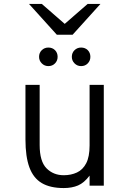

<svg xmlns="http://www.w3.org/2000/svg" viewBox="-20 -941 656 973"><path d="M303 12Q234.5 12 191.8 -13.2Q149 -38.5 129 -92.8Q109 -147 109 -234V-511H181V-206Q181 -123 215.8 -88Q250.5 -53 303 -53Q340 -53 369.8 -66.8Q399.5 -80.5 416.8 -113.5Q434 -146.5 434 -204V-511H506V0H434V-51Q406.5 -14.5 375.5 -1.2Q344.5 12 303 12ZM225 -606Q205.5 -606 191.8 -619.8Q178 -633.5 178 -653Q178 -673.5 191.8 -686.8Q205.5 -700 225 -700Q245.5 -700 258.8 -686.8Q272 -673.5 272 -653Q272 -633.5 258.8 -619.8Q245.5 -606 225 -606ZM391 -606Q371.5 -606 357.8 -619.8Q344 -633.5 344 -653Q344 -673.5 357.8 -686.8Q371.5 -700 391 -700Q411.5 -700 424.8 -686.8Q438 -673.5 438 -653Q438 -633.5 424.8 -619.8Q411.5 -606 391 -606ZM268 -765 127 -921H192L308 -820L424 -921H489L348 -765Z"/></svg>

Font: Overpass Mono Light
Style: Regular
Weight: 300
Monospace: yes
Designer: Delve Withrington, Dave Bailey
Foundry: Delve Fonts LLC
Version: Version 4.000